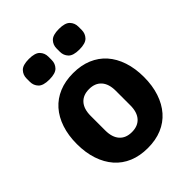

<svg xmlns="http://www.w3.org/2000/svg" viewBox="-215 -867 995 995"><g transform="rotate(-45 282.0 -369.5)"><path d="M282 12Q224 12 178.5 -7Q133 -26 101.5 -62Q70 -98 53 -149Q36 -200 36 -263Q36 -326 53 -377Q70 -428 101.5 -463.5Q133 -499 178.5 -518Q224 -537 282 -537Q340 -537 385.5 -518Q431 -499 462.5 -463.5Q494 -428 511 -377Q528 -326 528 -263Q528 -200 511 -149Q494 -98 462.5 -62Q431 -26 385.5 -7Q340 12 282 12ZM282 -105Q326 -105 350 -132Q374 -159 374 -209V-316Q374 -366 350 -393Q326 -420 282 -420Q238 -420 214 -393Q190 -366 190 -316V-209Q190 -159 214 -132Q238 -105 282 -105ZM172 -600Q127 -600 109.5 -618.5Q92 -637 92 -663V-688Q92 -714 109.5 -732.5Q127 -751 172 -751Q217 -751 234.5 -732.5Q252 -714 252 -688V-663Q252 -637 234.5 -618.5Q217 -600 172 -600ZM392 -600Q347 -600 329.5 -618.5Q312 -637 312 -663V-688Q312 -714 329.5 -732.5Q347 -751 392 -751Q437 -751 454.5 -732.5Q472 -714 472 -688V-663Q472 -637 454.5 -618.5Q437 -600 392 -600Z"/></g></svg>

Font: IBM Plex Thai
Style: Bold
Weight: 700
Designer: Mike Abbink, Paul van der Laan, Pieter van Rosmalen, Ben Mitchell, Mark Frömberg
Foundry: Bold Monday
Version: Version 1.0